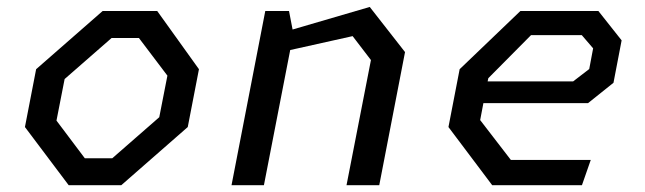

<svg xmlns="http://www.w3.org/2000/svg" viewBox="-20 -546 1900 566"><path d="M182.5 0H337.5L533.5 -171.5L566.5 -342L443.5 -513.5H282.5L86.5 -342L53.5 -171.5ZM146.5 -190.5 170.5 -313 309 -434H389.5L473.5 -323L449.5 -200.5L311 -79.5H230Z M1001.5 0H1098L1174 -392.5L1070 -525.5L842.5 -459L832 -513.5H762L662.5 0H758L835.5 -398.5L1019.5 -439.5L1073.5 -369Z M1431 0H1695.5L1721.5 -74.5H1486L1395.5 -192L1405 -242H1713.5L1788.5 -302L1812.5 -427L1744 -513.5H1514L1335 -342L1302 -171.5ZM1417.5 -306 1419.5 -315.5 1545.5 -442.5H1695L1728.5 -403.5L1717 -342.5L1669.5 -306Z"/></svg>

Font: Monaspace Krypton
Style: Italic
Weight: 400
Italic angle: -11°
Designer: Riley Cran & the Lettermatic Team
Foundry: Lettermatic
Version: Version 1.101 (Monaspace Krypton)